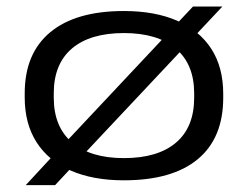

<svg xmlns="http://www.w3.org/2000/svg" viewBox="-20 -526 742 575"><path d="M351 14Q258.5 14 191.8 -15.2Q125 -44.5 89.5 -100Q54 -155.5 54 -234.5V-246.5Q54 -366 130.5 -429.5Q207 -493 351 -493Q444 -493 510.5 -464Q577 -435 612.8 -379.8Q648.5 -324.5 648.5 -245V-233.5Q648.5 -112.5 572.2 -49.2Q496 14 351 14ZM57 28.5 151 -73 170 -93 486 -429.5 502.5 -447.5 558 -506.5H646L554.5 -409L535 -387.5L223 -55.5L207.5 -38.5L145 28.5ZM351 -52.5Q452.5 -52.5 507 -98.8Q561.5 -145 561.5 -233.5V-246.5Q561.5 -333.5 506.8 -380.2Q452 -427 351 -427Q250 -427 195.5 -380.8Q141 -334.5 141 -246.5V-233.5Q141 -146 196 -99.2Q251 -52.5 351 -52.5Z"/></svg>

Font: Anek Latin Expanded
Style: Regular
Weight: 400
Width: 7
Designer: Yesha Goshar
Foundry: Ek Type
Version: Version 1.003